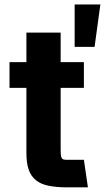

<svg xmlns="http://www.w3.org/2000/svg" viewBox="-20 -820 465 848"><path d="M22 -545.5H96.6V-676.1H247.9V-545.5H350.5V-431.8H247.9V-167.6Q247.9 -145.2 249.1 -134.1Q250.4 -122.9 255.5 -118.6Q260.7 -114.3 270.8 -114.3Q280.9 -114.3 299 -114.3H350.5L368.3 7.5H278.4Q230.5 7.5 196 0.7Q161.6 -6 139.4 -23.4Q117.2 -40.8 106.7 -70.8Q96.2 -100.9 96.6 -147.7V-431.8H22ZM423.3 -800.4 397.7 -612.9H309.7V-800.4Z"/></svg>

Font: Cannonade
Style: Bold
Weight: 700
Designer: Rasmus Andersson
Foundry: rsms
Version: Version 3.012;git-f93a4a705